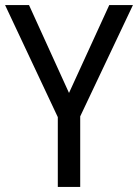

<svg xmlns="http://www.w3.org/2000/svg" viewBox="-20 -785 542 754"><path d="M251 -420 409 -765H502L295 -328V-51H207V-325L0 -765H94Z"/></svg>

Font: Noto Sans Tamil UI SemiCondensed
Style: Regular
Weight: 400
Width: 4
Designer: Jelle Bosma - Monotype Design Team
Foundry: Monotype Imaging Inc.
Version: Version 2.004; ttfautohint (v1.8.4.7-5d5b)